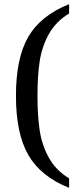

<svg xmlns="http://www.w3.org/2000/svg" viewBox="-20 -780 386 928"><path d="M57.1 -316.9Q57.1 -499.5 116.9 -602.3Q176.8 -705.1 314 -759.8V-714.8Q249.5 -675.8 215.8 -614.7Q182.1 -553.7 171.6 -482.4Q161.1 -411.1 161.1 -316.9Q161.1 -223.1 171.6 -151.4Q182.1 -79.6 215.8 -18.3Q249.5 43 314 82V127.9Q177.7 73.7 117.4 -30Q57.1 -133.8 57.1 -316.9Z"/></svg>

Font: Noto Serif Telugu
Style: Regular
Weight: 400
Designer: Indian Type Foundry
Foundry: Monotype Imaging Inc.
Version: Version 1.01